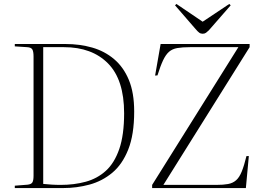

<svg xmlns="http://www.w3.org/2000/svg" viewBox="-20 -953 1328 973"><path d="M55 0V-12L119 -17Q138 -19 144 -28.5Q150 -38 150 -63V-666Q150 -693 143.5 -703Q137 -713 117 -714L55 -718V-730H311Q384 -730 447 -712Q510 -694 558 -653.5Q606 -613 633 -548Q660 -483 660 -388Q660 -271 630 -195.5Q600 -120 549 -77.5Q498 -35 433.5 -17.5Q369 0 301 0ZM287 -16Q356 -16 414.5 -32Q473 -48 516.5 -87.5Q560 -127 584.5 -198Q609 -269 609 -379Q609 -549 527.5 -631.5Q446 -714 304 -714H199V-21Q218 -19 240.5 -17.5Q263 -16 287 -16ZM751 0V-16L1188 -714H943Q904 -714 878.5 -709.5Q853 -705 836.5 -690.5Q820 -676 806.5 -647.5Q793 -619 778 -571L766 -570L794 -730H1245V-714L808 -16H1076Q1112 -16 1136 -20.5Q1160 -25 1176.5 -39.5Q1193 -54 1205 -83.5Q1217 -113 1229 -162H1241L1226 0ZM1007 -782Q997 -782 989.5 -787.5Q982 -793 971 -806L867 -926L874 -933L1007 -843L1142 -933L1149 -926L1038 -799Q1031 -792 1024 -787Q1017 -782 1007 -782Z"/></svg>

Font: Literata 72pt ExtraLight
Style: Regular
Weight: 200
Designer: Latin by Veronika Burian and Jose Scaglione. Greek by Irene Vlachou. Cyrillic by Vera Evstafieva.
Foundry: TypeTogether
Version: Version 3.002